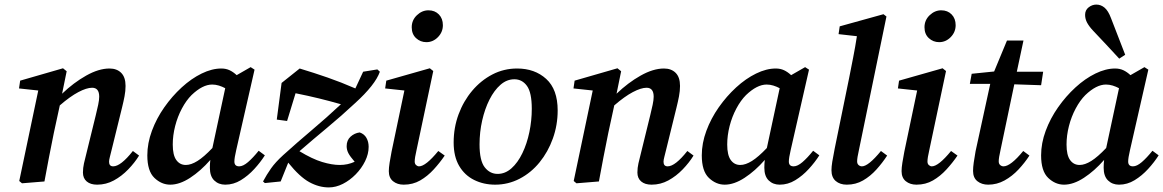

<svg xmlns="http://www.w3.org/2000/svg" viewBox="-20 -792 5077 838"><path d="M174 0 76 8 64 -2 147 -397 63 -406 68 -440 255 -494 271 -481 251 -383Q301 -431 356 -462Q411 -493 458 -493Q490 -493 509 -474Q528 -455 528 -417Q528 -395 523.5 -371.5Q519 -348 513 -324L467 -137Q463 -120 459.5 -107Q456 -94 456 -86Q456 -66 474 -66Q507 -66 560 -133L587 -113Q568 -82 539.5 -52.5Q511 -23 477 -4.5Q443 14 404 14Q375 14 358.5 0Q342 -14 342 -39Q342 -59 346.5 -79Q351 -99 358 -126L398 -289Q404 -313 408.5 -334.5Q413 -356 413 -370Q413 -409 382 -409Q358 -409 322 -390Q286 -371 241 -332L215 -212Q204 -159 194 -106.5Q184 -54 174 0Z M734 -161Q734 -115 749.5 -93.5Q765 -72 791 -72Q814 -72 842 -89.5Q870 -107 907 -146L963 -407Q950 -414 935.5 -418.5Q921 -423 906 -423Q864 -423 816 -377Q793 -354 774 -318.5Q755 -283 744.5 -242Q734 -201 734 -161ZM963 14Q934 14 915 -4.5Q896 -23 896 -60Q896 -69 896.5 -77.5Q897 -86 898 -94Q856 -46 810 -16Q764 14 723 14Q685 14 654 -15.5Q623 -45 623 -114Q623 -167 643 -221Q663 -275 697 -323.5Q731 -372 773 -410.5Q815 -449 860 -471Q905 -493 946 -493Q966 -493 982 -485.5Q998 -478 1013 -464L1074 -499L1091 -488L1011 -137Q1003 -103 1003 -87Q1003 -66 1024 -66Q1041 -66 1062.5 -84.5Q1084 -103 1109 -134L1136 -114Q1117 -84 1090 -54.5Q1063 -25 1031 -5.5Q999 14 963 14Z M1188 -270 1209 -430 1288 -493Q1351 -474 1410 -453.5Q1469 -433 1531 -406L1565 -479L1627 -489L1638 -479Q1618 -422 1530 -342Q1470 -286 1408.5 -235Q1347 -184 1287 -132Q1343 -98 1386 -85Q1429 -72 1463 -72Q1498 -72 1528 -86Q1508 -109 1500.5 -123.5Q1493 -138 1493 -154Q1493 -180 1510 -195.5Q1527 -211 1550 -214Q1570 -207 1579.5 -190Q1589 -173 1589 -151Q1589 -120 1573.5 -88.5Q1558 -57 1532.5 -31Q1507 -5 1476.5 10.5Q1446 26 1415 26Q1372 26 1330 3Q1288 -20 1238 -82L1205 0L1136 7L1128 0Q1144 -30 1163 -57Q1182 -84 1216 -115Q1278 -171 1342 -225Q1406 -279 1468 -337Q1419 -351 1372 -362.5Q1325 -374 1270 -385L1233 -264Z M1677 -45Q1677 -60 1680.5 -82Q1684 -104 1689 -130L1745 -397L1661 -406L1666 -440L1856 -494L1871 -482L1798 -137Q1790 -103 1790 -87Q1790 -77 1796 -71.5Q1802 -66 1809 -66Q1838 -66 1893 -133L1921 -113Q1900 -82 1873 -52.5Q1846 -23 1814 -4.5Q1782 14 1742 14Q1714 14 1695.5 -1Q1677 -16 1677 -45ZM1841 -608Q1815 -608 1796 -625.5Q1777 -643 1777 -673Q1777 -704 1799.5 -725.5Q1822 -747 1850 -747Q1878 -747 1895.5 -729Q1913 -711 1913 -682Q1913 -652 1891.5 -630Q1870 -608 1841 -608Z M2141 14Q2091 14 2049.5 -6.5Q2008 -27 1984 -68Q1960 -109 1960 -170Q1960 -235 1981.5 -293Q2003 -351 2041 -396Q2079 -441 2129 -467Q2179 -493 2237 -493Q2314 -493 2364 -447.5Q2414 -402 2414 -310Q2414 -246 2393 -187.5Q2372 -129 2335 -83.5Q2298 -38 2248 -12Q2198 14 2141 14ZM2152 -33Q2185 -33 2212.5 -57.5Q2240 -82 2260 -123.5Q2280 -165 2290.5 -215.5Q2301 -266 2301 -317Q2301 -388 2280 -417Q2259 -446 2225 -446Q2192 -446 2164.5 -422Q2137 -398 2116.5 -357.5Q2096 -317 2084.5 -266Q2073 -215 2073 -162Q2073 -91 2095.5 -62Q2118 -33 2152 -33Z M2594 0 2496 8 2484 -2 2567 -397 2483 -406 2488 -440 2675 -494 2691 -481 2671 -383Q2721 -431 2776 -462Q2831 -493 2878 -493Q2910 -493 2929 -474Q2948 -455 2948 -417Q2948 -395 2943.5 -371.5Q2939 -348 2933 -324L2887 -137Q2883 -120 2879.5 -107Q2876 -94 2876 -86Q2876 -66 2894 -66Q2927 -66 2980 -133L3007 -113Q2988 -82 2959.5 -52.5Q2931 -23 2897 -4.5Q2863 14 2824 14Q2795 14 2778.5 0Q2762 -14 2762 -39Q2762 -59 2766.5 -79Q2771 -99 2778 -126L2818 -289Q2824 -313 2828.5 -334.5Q2833 -356 2833 -370Q2833 -409 2802 -409Q2778 -409 2742 -390Q2706 -371 2661 -332L2635 -212Q2624 -159 2614 -106.5Q2604 -54 2594 0Z M3154 -161Q3154 -115 3169.5 -93.5Q3185 -72 3211 -72Q3234 -72 3262 -89.5Q3290 -107 3327 -146L3383 -407Q3370 -414 3355.5 -418.5Q3341 -423 3326 -423Q3284 -423 3236 -377Q3213 -354 3194 -318.5Q3175 -283 3164.5 -242Q3154 -201 3154 -161ZM3383 14Q3354 14 3335 -4.5Q3316 -23 3316 -60Q3316 -69 3316.5 -77.5Q3317 -86 3318 -94Q3276 -46 3230 -16Q3184 14 3143 14Q3105 14 3074 -15.5Q3043 -45 3043 -114Q3043 -167 3063 -221Q3083 -275 3117 -323.5Q3151 -372 3193 -410.5Q3235 -449 3280 -471Q3325 -493 3366 -493Q3386 -493 3402 -485.5Q3418 -478 3433 -464L3494 -499L3511 -488L3431 -137Q3423 -103 3423 -87Q3423 -66 3444 -66Q3461 -66 3482.5 -84.5Q3504 -103 3529 -134L3556 -114Q3537 -84 3510 -54.5Q3483 -25 3451 -5.5Q3419 14 3383 14Z M3676 14Q3646 14 3627.5 -2Q3609 -18 3609 -49Q3609 -64 3612.5 -86Q3616 -108 3623 -143L3686 -451Q3695 -497 3704 -542.5Q3713 -588 3720 -634L3640 -643L3645 -677L3836 -730L3849 -720L3729 -138Q3721 -103 3721 -88Q3721 -77 3727.5 -71.5Q3734 -66 3742 -66Q3770 -66 3825 -133L3852 -113Q3832 -82 3805.5 -52.5Q3779 -23 3747 -4.5Q3715 14 3676 14Z M3915 -45Q3915 -60 3918.5 -82Q3922 -104 3927 -130L3983 -397L3899 -406L3904 -440L4094 -494L4109 -482L4036 -137Q4028 -103 4028 -87Q4028 -77 4034 -71.5Q4040 -66 4047 -66Q4076 -66 4131 -133L4159 -113Q4138 -82 4111 -52.5Q4084 -23 4052 -4.5Q4020 14 3980 14Q3952 14 3933.5 -1Q3915 -16 3915 -45ZM4079 -608Q4053 -608 4034 -625.5Q4015 -643 4015 -673Q4015 -704 4037.5 -725.5Q4060 -747 4088 -747Q4116 -747 4133.5 -729Q4151 -711 4151 -682Q4151 -652 4129.5 -630Q4108 -608 4079 -608Z M4238 -132 4302 -426H4213L4221 -470L4319 -480L4375 -615H4447L4418 -479H4533L4524 -420L4407 -424L4347 -138Q4339 -103 4339 -88Q4339 -77 4345.5 -71.5Q4352 -66 4360 -66Q4391 -66 4446 -133L4473 -113Q4453 -82 4425.5 -52.5Q4398 -23 4364.5 -4.5Q4331 14 4293 14Q4265 14 4246 -1Q4227 -16 4227 -46Q4227 -62 4230 -83Q4233 -104 4238 -132Z M4635 -161Q4635 -115 4650.5 -93.5Q4666 -72 4692 -72Q4715 -72 4743 -89.5Q4771 -107 4808 -146L4864 -407Q4851 -414 4836.5 -418.5Q4822 -423 4807 -423Q4765 -423 4717 -377Q4694 -354 4675 -318.5Q4656 -283 4645.5 -242Q4635 -201 4635 -161ZM4864 14Q4835 14 4816 -4.5Q4797 -23 4797 -60Q4797 -69 4797.5 -77.5Q4798 -86 4799 -94Q4757 -46 4711 -16Q4665 14 4624 14Q4586 14 4555 -15.5Q4524 -45 4524 -114Q4524 -167 4544 -221Q4564 -275 4598 -323.5Q4632 -372 4674 -410.5Q4716 -449 4761 -471Q4806 -493 4847 -493Q4867 -493 4883 -485.5Q4899 -478 4914 -464L4975 -499L4992 -488L4912 -137Q4904 -103 4904 -87Q4904 -66 4925 -66Q4942 -66 4963.5 -84.5Q4985 -103 5010 -134L5037 -114Q5018 -84 4991 -54.5Q4964 -25 4932 -5.5Q4900 14 4864 14ZM4891 -553 4865 -536Q4837 -567 4808.5 -597Q4780 -627 4751 -658Q4734 -676 4725 -692.5Q4716 -709 4716 -727Q4716 -748 4731.5 -760Q4747 -772 4765 -772Q4785 -772 4801 -758.5Q4817 -745 4829 -713Q4845 -673 4860 -633Q4875 -593 4891 -553Z"/></svg>

Font: Source Serif Pro SemiBold
Style: Italic
Weight: 600
Italic angle: -12°
Designer: Frank Grießhammer
Foundry: Adobe Systems Incorporated
Version: Version 3.001;hotconv 1.0.111;makeotfexe 2.5.65597